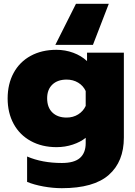

<svg xmlns="http://www.w3.org/2000/svg" viewBox="-20 -756 709 1006"><path d="M378 -736H550L467 -521H270ZM122 197V64Q201 98 304 98Q369 98 399 71.5Q429 45 429 -6V-34Q402 -12 361.5 1.5Q321 15 276 15Q200 15 141.5 -17Q83 -49 51.5 -107Q20 -165 20 -240Q20 -316 51.5 -374Q83 -432 141 -463.5Q199 -495 275 -495Q322 -495 364 -479.5Q406 -464 436 -436V-480H629V-35Q629 91 550 160.5Q471 230 304 230Q257 230 207.5 221Q158 212 122 197ZM429 -201V-279Q416 -307 389.5 -323Q363 -339 329 -339Q282 -339 254.5 -313Q227 -287 227 -241Q227 -193 254.5 -166.5Q282 -140 329 -140Q363 -140 389.5 -156.5Q416 -173 429 -201Z"/></svg>

Font: Prompt ExtraBold
Style: Regular
Weight: 800
Designer: Katatrad Team
Foundry: CadsonDemak
Version: Version 1.001